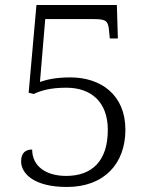

<svg xmlns="http://www.w3.org/2000/svg" viewBox="-20 -734 599 764"><path d="M246 10C395 10 479 -83 479 -218C479 -357 381 -426 260 -426C202 -426 165 -417 139 -408L160 -658H355C403 -658 411 -650 414 -610L417 -581H449L445 -714H125L94 -365L114 -360C144 -374 181 -385 244 -385C342 -385 409 -329 409 -217C409 -92 345 -34 243 -34C165 -34 108 -71 108 -139C80 -139 64 -124 64 -92C64 -43 116 10 246 10Z"/></svg>

Font: Noto Serif Ethiopic Light
Style: Regular
Weight: 300
Designer: Monotype Design Team
Foundry: Monotype Imaging Inc.
Version: Version 2.102